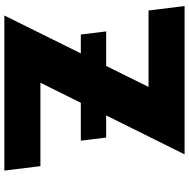

<svg xmlns="http://www.w3.org/2000/svg" viewBox="-13 -852 865 879"><g transform="rotate(90 419.5 -412.5)"><path d="M450.7 -350H624L609.8 -466H508.3L686.7 -825H7.7L28 -660H378L281.9 -466H123.8L138 -350H224.4L51 0H761L740.7 -165H358.7Z"/></g></svg>

Font: Hussar
Style: BdOpOblOne
Weight: 700
Foundry: Cannot Into Space Fonts
Version: Version 2.00